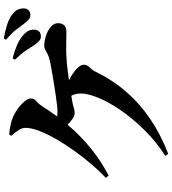

<svg xmlns="http://www.w3.org/2000/svg" viewBox="34 -908 931 1040"><g transform="rotate(-90 500.0 -388.5)"><path d="M939 -690Q923 -690 912.5 -700Q902 -710 887 -729Q875 -746 859 -767Q843 -788 804 -823L812 -834Q855 -826 887 -815.5Q919 -805 940 -789Q959 -775 966.5 -760Q974 -745 974 -726Q974 -710 964.5 -700Q955 -690 939 -690ZM822 -633Q809 -633 798.5 -642Q788 -651 776 -667Q763 -689 746 -714Q729 -739 696 -774L704 -786Q743 -776 773.5 -763Q804 -750 824 -733Q843 -718 851 -703Q859 -688 859 -670Q859 -653 849.5 -643Q840 -633 822 -633ZM175 41Q253 -9 315 -72Q377 -135 421.5 -199.5Q466 -264 489.5 -321Q513 -378 513 -415Q513 -439 506.5 -456Q500 -473 485 -483L505 -508Q550 -498 587 -479.5Q624 -461 646.5 -439.5Q669 -418 669 -402Q669 -383 654.5 -369Q640 -355 631 -337Q586 -244 521.5 -170Q457 -96 374 -40Q291 16 186 57ZM56 -281Q93 -316 131.5 -361Q170 -406 205 -455.5Q240 -505 267.5 -553Q295 -601 311 -643.5Q327 -686 327 -715Q327 -733 317.5 -749.5Q308 -766 284 -793L291 -805Q323 -802 350 -795.5Q377 -789 400 -777Q419 -768 439 -752Q459 -736 472.5 -719Q486 -702 486 -687Q486 -669 472 -658Q458 -647 443 -625Q397 -551 341.5 -485.5Q286 -420 219 -365Q152 -310 69 -266ZM407 -450Q392 -450 374.5 -462.5Q357 -475 341.5 -491.5Q326 -508 316 -521L336 -562Q349 -555 372 -549Q395 -543 414 -543Q428 -543 454 -546Q480 -549 513 -554Q546 -559 579.5 -564.5Q613 -570 641 -575Q669 -580 684 -583Q709 -588 724 -595.5Q739 -603 749.5 -609Q760 -615 770 -615Q795 -615 824 -606Q853 -597 873.5 -580Q894 -563 894 -539Q894 -522 884 -508.5Q874 -495 846 -495Q826 -495 801.5 -495.5Q777 -496 751.5 -496Q726 -496 701 -494Q678 -493 646.5 -489Q615 -485 581.5 -480.5Q548 -476 518.5 -471.5Q489 -467 470 -463Q451 -460 436 -455Q421 -450 407 -450Z"/></g></svg>

Font: Noto Serif JP ExtraBold
Style: Regular
Weight: 800
Designer: Ryoko NISHIZUKA 西塚涼子 (kana & ideographs); Frank Grießhammer (Latin, Greek & Cyrillic); Wenlong ZHANG 张文龙 (bopomofo); San
Foundry: Adobe
Version: Version 2.003-H1;hotconv 1.1.1;makeotfexe 2.6.0